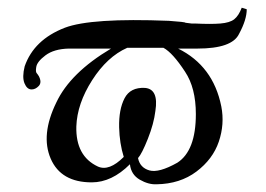

<svg xmlns="http://www.w3.org/2000/svg" viewBox="-20 -473 690 498"><path d="M620 -449Q620 -422 600 -385Q582 -347 492 -347H442Q533 -302 554 -197Q563 -151 547.5 -105.5Q532 -60 489.5 -28Q447 4 386 5Q365 6 342.5 -7Q320 -20 317 -47Q270 0 218 0Q138 0 111.5 -61.5Q85 -123 126 -207Q162 -284 268 -347H158Q120 -346 98 -329.5Q76 -313 74 -299Q72 -287 75 -283.5Q78 -280 81 -275Q89 -259 80.5 -250Q72 -241 62 -241Q50 -241 43.5 -257Q37 -273 44 -301Q68 -370 148 -401Q216 -427 418 -419Q461 -416 461 -414L477 -412Q481 -412 486 -412Q527 -410 551.5 -412Q576 -414 587.5 -423Q599 -432 607 -453ZM488 -177Q488 -245 460 -287Q428 -336 404 -349H310Q258 -326 219 -265Q180 -204 178 -145Q176 -68 234 -41Q263 -28 301 -66Q290 -101 289 -143Q288 -189 303 -218Q318 -247 356 -245Q392 -242 383 -185Q379 -152 363.5 -113Q348 -74 338 -63Q343 -38 367.5 -31Q392 -24 440 -51Q488 -82 488 -177Z"/></svg>

Font: GFS BodoniClassic
Style: Regular
Weight: 400
Designer: George D. Matthiopoulos
Foundry: George D. Matthiopoulos
Version: Macromedia Fontographer 4.1.5 140901